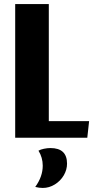

<svg xmlns="http://www.w3.org/2000/svg" viewBox="-20 -680 464 948"><path d="M420 -82 411 0H55V-660H221V-82ZM311 128Q311 158 295 185.5Q279 213 251 230.5Q223 248 191 248Q174 248 154 243Q191 192 191 138Q191 98 170 64Q180 58 197 54.5Q214 51 229 51Q311 51 311 128Z"/></svg>

Font: Sansita
Style: Bold
Weight: 700
Designer: Pablo Cosgaya
Foundry: Omnibus-Type
Version: Version 1.006